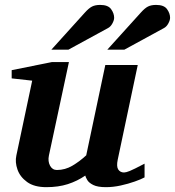

<svg xmlns="http://www.w3.org/2000/svg" viewBox="-20 -754 716 786"><path d="M571.8 -27.8Q558.6 -20.5 532 -11Q505.4 -1.5 474.1 5.4Q442.9 12.2 414.1 12.2Q379.9 12.2 362.1 3.4Q344.2 -5.4 337.4 -16.8Q330.6 -28.3 329.1 -35.2Q296.4 -12.7 257.6 -0.2Q218.8 12.2 169.9 12.2Q120.1 12.2 91.1 -8.8Q62 -29.8 51.5 -60.1Q41 -90.3 46.9 -117.2L111.8 -423.8L27.8 -433.1V-466.8L192.9 -500H262.2L180.2 -117.2Q175.3 -93.8 184.8 -75.9Q194.3 -58.1 212.9 -58.1Q246.6 -58.1 276.4 -75.7Q306.2 -93.3 333 -118.2L411.1 -487.8H543.9L461.9 -100.1Q456.1 -72.3 464.1 -60.1Q472.2 -47.9 487.8 -47.9Q495.6 -47.9 511 -54Q526.4 -60.1 571.8 -84ZM676.3 -681.2Q676.3 -671.4 669.2 -658.2Q662.1 -645 651.4 -639.2L489.3 -550.8H419.4L556.2 -702.1Q572.8 -720.7 585.9 -727.3Q599.1 -733.9 619.1 -733.9Q651.4 -733.9 663.8 -716.6Q676.3 -699.2 676.3 -681.2ZM447.3 -681.2Q447.3 -671.4 440.2 -658.2Q433.1 -645 422.4 -639.2L260.3 -550.8H190.4L327.1 -702.1Q343.8 -720.7 356.9 -727.3Q370.1 -733.9 390.1 -733.9Q422.4 -733.9 434.8 -716.6Q447.3 -699.2 447.3 -681.2Z"/></svg>

Font: Charis
Style: Bold Italic
Weight: 700
Italic angle: -11°
Designer: Walt Agee, Miriam Martin, Annie Olsen, Victor Gaultney, Lorna Priest, Alan Ward, Bob Hallissy, Martin Hosken, Sharon Cor
Foundry: SIL Global
Version: Version 7.000